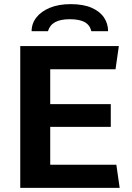

<svg xmlns="http://www.w3.org/2000/svg" viewBox="-20 -909 637 929"><path d="M78 0V-686H555L539 -574H223V-405H516V-295H223V-112H543L559 0ZM133 -758Q133 -795 156 -824.5Q179 -854 221.5 -871.5Q264 -889 322 -889Q383 -889 423 -871.5Q463 -854 483 -824.5Q503 -795 503 -758H422Q415 -788 389.5 -802Q364 -816 318 -816Q273 -816 247 -802Q221 -788 212 -758Z"/></svg>

Font: Chivo Medium SemiBold
Style: Regular
Weight: 600
Version: Version 2.002